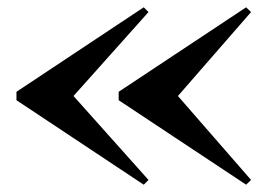

<svg xmlns="http://www.w3.org/2000/svg" viewBox="-20 -650 752 525"><path d="M653 -145 304.5 -376V-399L653 -630L666.5 -617L466.5 -387.5L666.5 -158ZM373 -145 25 -376V-399L373 -630L386 -617L181 -387.5L386 -158Z"/></svg>

Font: Bodoni Moda 9pt SemiBold
Style: Regular
Weight: 600
Designer: Owen Earl
Foundry: indestructible type
Version: Version 2.005